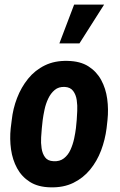

<svg xmlns="http://www.w3.org/2000/svg" viewBox="-20 -802 522 832"><path d="M26.4 -246.1 30.8 -281.2Q36.1 -331.1 54 -377.4Q71.8 -423.8 101.8 -460.9Q131.8 -498 174.6 -518.8Q217.3 -539.6 272.9 -538.1Q327.6 -537.1 363 -514.6Q398.4 -492.2 418.5 -455.3Q438.5 -418.5 444.6 -373.3Q450.7 -328.1 445.8 -281.7L441.9 -246.6Q435.5 -196.3 418 -149.9Q400.4 -103.5 370.4 -66.9Q340.3 -30.3 297.6 -9.5Q254.9 11.2 199.2 9.8Q145 8.8 109.6 -13.7Q74.2 -36.1 54.2 -72.8Q34.2 -109.4 27.8 -154.5Q21.5 -199.7 26.4 -246.1ZM165 -281.7 161.1 -245.1Q159.7 -229.5 158.2 -206.3Q156.7 -183.1 160.2 -159.7Q163.6 -136.2 175.3 -120.4Q187 -104.5 211.4 -103.5Q238.8 -101.6 257.1 -116Q275.4 -130.4 285.6 -153.3Q295.9 -176.3 301.3 -201.4Q306.6 -226.6 309.1 -247.1L312.5 -282.7Q313.5 -297.9 314.7 -321.5Q315.9 -345.2 312.5 -368.4Q309.1 -391.6 297.1 -407.7Q285.2 -423.8 261.2 -425.3Q234.4 -426.8 217 -412.1Q199.7 -397.5 189 -374.8Q178.2 -352.1 172.9 -326.7Q167.5 -301.3 165 -281.7ZM237.3 -613.8 301.3 -782.2H431.2L324.2 -613.8Z"/></svg>

Font: Roboto Condensed
Style: Bold Italic
Weight: 700
Italic angle: -12°
Designer: Christian Robertson
Foundry: Google
Version: Version 3.0